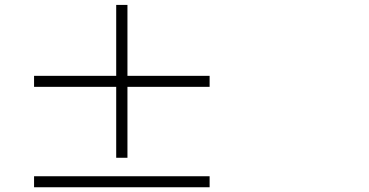

<svg xmlns="http://www.w3.org/2000/svg" viewBox="-20 -790 1540 801"><path d="M122.1 -8.8V-54.7H854.5V-8.8ZM464.8 -131.8V-427.7H122.1V-473.6H464.8V-769.5H511.7V-473.6H854.5V-427.7H511.7V-131.8Z"/></svg>

Font: Bpmf GenRyu Min B
Style: B
Weight: 700
Foundry: But Ko
Version: Version 1.320